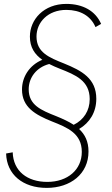

<svg xmlns="http://www.w3.org/2000/svg" viewBox="-20 -724 559 960"><path d="M213.5 215.5C332.5 215.5 422.5 145.5 422.5 33.5C422.5 -17 404.5 -52 375.5 -79C428 -110 461.5 -162.5 461.5 -230C461.5 -331.5 389 -370.5 300.5 -406.5C225 -436.5 162.5 -462 162.5 -541.5C162.5 -612.5 219.5 -674.5 311.5 -674.5C381.5 -674.5 433.5 -644.5 457.5 -588.5L485.5 -604.5C457.5 -669.5 394.5 -704.5 311.5 -704.5C199 -704.5 129.5 -626.5 129.5 -541C129.5 -487 153.5 -452 191.5 -425C127 -398 90 -339.5 90 -276.5C90 -188.5 155.5 -150.5 240.5 -116.5C318 -86 389 -56.5 389 35.5C389 124.5 318.5 185.5 216.5 185.5C116.5 185.5 46.5 132 43.5 37.5L10.5 43.5C13.5 149 94.5 215.5 213.5 215.5ZM123.5 -277.5C123.5 -335.5 161.5 -387 226 -404C242.5 -395.5 261 -387.5 280 -380C357.5 -349.5 428.5 -320.5 428.5 -228.5C428.5 -170.5 398.5 -124.5 348.5 -100C323 -116.5 293.5 -130 261.5 -143C185.5 -173 123.5 -198.5 123.5 -277.5Z"/></svg>

Font: HK Grotesk ExtraLight
Style: Italic
Weight: 200
Italic angle: -16°
Designer: Alfredo Marco Pradil
Foundry: Hanken Design Co.
Version: Version 3.001;FEAKit 1.0